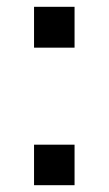

<svg xmlns="http://www.w3.org/2000/svg" viewBox="-20 -595 319 564"><path d="M80 -575H199V-455H80ZM80 -170H199V-51H80Z"/></svg>

Font: 42dot Sans Light Medium
Style: Regular
Weight: 500
Version: Version 1.000